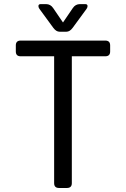

<svg xmlns="http://www.w3.org/2000/svg" viewBox="-20 -934 626 954"><path d="M273.4 0Q249 0 249 -23.9V-654.3H83Q58.6 -654.3 58.6 -678.2V-708.5Q58.6 -732.4 83 -732.4H502.9Q527.3 -732.4 527.3 -708.5V-678.2Q527.3 -654.3 502.9 -654.3H336.9V-23.9Q336.9 0 312.5 0ZM208.5 -913.6Q231 -913.6 244.1 -894L293 -822.3L341.8 -894Q355 -913.6 377.4 -913.6H403.3Q415 -913.6 415 -903.8Q415 -897 410.2 -890.1L340.8 -795.4Q326.7 -776.4 310.1 -776.4H275.9Q259.3 -776.4 245.1 -795.4L175.8 -890.1Q170.9 -897 170.9 -903.8Q170.9 -913.6 182.6 -913.6Z"/></svg>

Font: Simply Mono
Style: Book
Weight: 400
Designer: Wojciech Kalinowski "wmk69" (wmk69@o2.pl)
Foundry: Wojciech Kalinowski "wmk69" (wmk69@o2.pl)
Version: Version 1.0.0